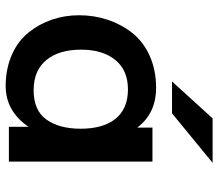

<svg xmlns="http://www.w3.org/2000/svg" viewBox="-66 -685 762 670"><g transform="rotate(90 315.0 -350.0)"><path d="M375.5 -569.3 548.3 -710.9H393.1L264.2 -569.3ZM294.9 -86.4C248.5 -86.4 212.9 -101.6 189 -131.3C165 -161.1 153.3 -201.2 153.3 -251.5C153.3 -301.8 165 -341.3 189 -371.1C212.9 -400.9 247.6 -415.5 292.5 -415.5C384.3 -415.5 429.2 -352.5 429.2 -250.5C429.2 -200.7 418.5 -160.6 397 -130.9C376 -101.1 341.8 -86.4 294.9 -86.4ZM279.8 11.2C338.4 11.2 385.7 -15.1 422.4 -68.4V0H543.9V-501H425.3V-447.8C392.6 -491.7 346.2 -513.7 285.6 -513.7C202.1 -513.7 134.8 -481 94.2 -429.7C54.7 -378.9 33.2 -314.9 33.2 -245.1C33.2 -179.2 53.7 -118.2 92.8 -69.3C131.8 -20.5 198.2 11.2 279.8 11.2Z"/></g></svg>

Font: Ride
Style: Bold
Weight: 700
Version: Version 3.000